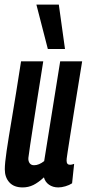

<svg xmlns="http://www.w3.org/2000/svg" viewBox="-20 -809 379 839"><path d="M79 10Q41 10 21 -12Q1 -34 1 -69Q1 -96 9 -150Q17 -204 33 -298.5Q49 -393 72 -541H169Q153 -440 142 -370.5Q131 -301 124 -254.5Q117 -208 112 -176.5Q107 -145 104 -119Q103 -105 109.5 -96Q116 -87 129 -87Q150 -87 173 -105L243 -541H339Q319 -417 306 -337.5Q293 -258 286 -212Q279 -166 275.5 -144.5Q272 -123 271.5 -116.5Q271 -110 271 -107Q271 -89 286 -89Q294 -89 304 -93L295 -8Q283 0 266 5Q249 10 235 10Q211 10 194 -2Q177 -14 172 -34Q147 -11 125.5 -0.5Q104 10 79 10ZM189 -595 139 -789H237L264 -595Z"/></svg>

Font: Georama ExtraCondensed SemiBold
Style: Italic
Weight: 600
Width: 2
Italic angle: -9°
Designer: Jean-Baptiste Levee
Foundry: Production Type
Version: Version 1.000